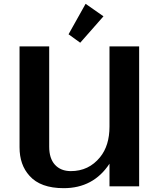

<svg xmlns="http://www.w3.org/2000/svg" viewBox="-20 -982 836 1012"><path d="M431.2 -961.9 525.4 -896 402.8 -756.8 341.3 -801.3ZM713.4 0H557.1V-119.1Q472.2 9.8 315.9 9.8Q193.4 9.8 135.7 -55.2Q83 -112.8 83 -205.6V-737.3H239.3V-208.5Q239.3 -147.5 269 -114.3Q299.8 -80.1 353.5 -80.1Q447.8 -80.1 507.3 -153.3Q557.1 -214.4 557.1 -314.5V-737.3H713.4Z"/></svg>

Font: Klaudia
Style: Bold
Weight: 700
Designer: Wojciech Kalinowski "wmk69" (wmk69@o2.pl)
Foundry: Wojciech Kalinowski "wmk69" (wmk69@o2.pl)
Version: Version 3.1.0; 2021-05-10